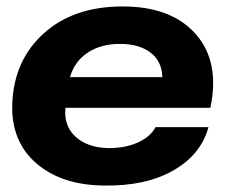

<svg xmlns="http://www.w3.org/2000/svg" viewBox="-20 -566 722 595"><path d="M303 9Q171 8 92.5 -60Q14 -128 18 -244Q23 -379 115.5 -462.5Q208 -546 360 -546Q511 -546 586.5 -460.5Q662 -375 632 -232H183Q177 -176 214.5 -142Q252 -108 317 -107Q369 -107 407.5 -124.5Q446 -142 462 -172H626Q603 -87 517.5 -38Q432 11 303 9ZM197 -327H483Q482 -376 446.5 -403Q411 -430 352 -430Q293 -430 252 -403Q211 -376 197 -327Z"/></svg>

Font: Mona Sans Expanded
Style: Bold Italic
Weight: 700
Width: 7
Italic angle: -11.7°
Designer: Deni Anggara
Foundry: GitHub
Version: Version 1.001;gftools[0.9.33]